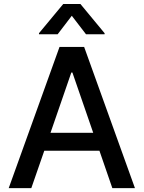

<svg xmlns="http://www.w3.org/2000/svg" viewBox="-20 -969 740 989"><path d="M675.1 0H558.6L492.2 -192.5H208.1L141.3 0H24.9L286.6 -727.3H413.4ZM460.2 -284.8 353 -595.2H347.3L240.1 -284.8ZM518.8 -792.6H422.9L349.8 -887.8L277 -792.6H180.8V-797.9L305.8 -948.5H394.2L518.8 -797.9Z"/></svg>

Font: Linik Sans Medium
Style: Regular
Weight: 500
Designer: Rasmus Andersson (font), Cristiano Sobral (main changes)
Foundry: rsms
Version: Version 3.018;June 1, 2022;FontCreator 14.0.0.2814 64-bit; t